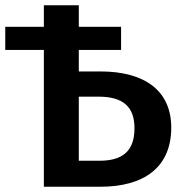

<svg xmlns="http://www.w3.org/2000/svg" viewBox="-20 -711 692 731"><path d="M280 -439V-521H441V-609H280V-691H147V-609H0V-521H147V0H362C527 0 632 -73 632 -225C632 -366 531 -439 362 -439ZM280 -99V-343H355C447 -343 492 -306 492 -223C492 -134 445 -99 358 -99Z"/></svg>

Font: Fira Sans Medium
Style: Regular
Weight: 500
Designer: Carrois Corporate & Edenspiekermann AG
Foundry: Carrois Corporate GbR & Edenspiekermann AG
Version: Version 4.203